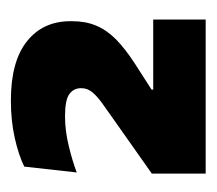

<svg xmlns="http://www.w3.org/2000/svg" viewBox="-42 -710 389 344"><g transform="rotate(-90 152.0 -537.5)"><path d="M13.5 -363V-459.5L105 -524Q123 -537 136.8 -546.5Q150.5 -556 158.5 -565.2Q166.5 -574.5 166.5 -585.5V-586.5Q166.5 -599.5 156 -607.2Q145.5 -615 116 -615Q90 -615 62.5 -608.2Q35 -601.5 15.5 -594L26 -688Q46 -698 77 -705Q108 -712 144.5 -712Q214.5 -712 250.5 -683.2Q286.5 -654.5 286.5 -605.5V-602Q286.5 -578 278.5 -559Q270.5 -540 253.8 -523.5Q237 -507 210 -489.5L164 -460V-443L108.5 -457H289.5V-363Z"/></g></svg>

Font: Anek Bangla Medium ExtraBold
Style: Regular
Weight: 800
Version: Version 1.003